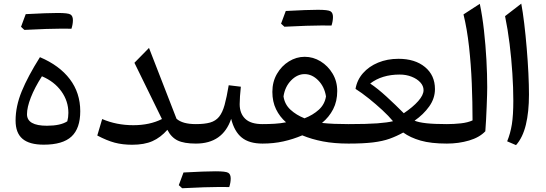

<svg xmlns="http://www.w3.org/2000/svg" viewBox="-20 -774 2941 1035"><path d="M215.8 5.9Q138.2 5.9 101.1 -25.9Q64 -57.6 64 -124Q64 -201.2 97.2 -282Q130.4 -362.8 195.3 -465.8Q300.3 -421.4 356.4 -347.4Q412.6 -273.4 412.6 -174.3Q412.6 -82 365.5 -38.1Q318.4 5.9 215.8 5.9ZM206.1 -362.8Q167 -301.8 146.2 -248.5Q125.5 -195.3 125.5 -158.2Q125.5 -96.2 232.9 -96.2Q306.2 -96.2 342.8 -120.1Q348.6 -141.6 348.6 -165.5Q348.6 -229 310.8 -281.7Q272.9 -334.5 206.1 -362.8ZM313.5 -619.6Q245.1 -619.6 111.3 -612.8L93.3 -629.4Q100.1 -647.5 106.2 -664.3Q112.3 -681.2 118.7 -697.8Q236.3 -704.1 291.7 -704.1Q347.2 -704.1 360.1 -695.8Q373 -687.5 373 -665.5Q373 -643.6 365.2 -619.1Z M853 -132.3 704.6 -435.5 783.2 -515.6 931.6 -133.8Q963.9 -105 1035.6 -105H1036.1V0H1035.6Q972.2 0 937.5 -16.8Q902.8 -33.7 882.3 -74.2Q845.7 -32.7 801.8 -13.2Q757.8 6.3 692.4 6.3Q640.6 6.3 598.4 -4.9Q556.2 -16.1 504.4 -43.5L530.8 -132.3Q607.9 -99.1 698.7 -99.1Q787.1 -99.1 853 -132.3Z M1164.1 233.9Q1095.7 233.9 961.9 240.7L943.8 224.1Q950.7 206.1 956.8 189.2Q962.9 172.4 969.2 155.8Q1086.9 149.4 1142.3 149.4Q1197.8 149.4 1210.7 157.7Q1223.6 166 1223.6 188Q1223.6 210 1215.8 234.4ZM1036.1 0Q1019.5 0 1019.5 -33.2V-71.8Q1019.5 -105 1036.1 -105Q1083 -105 1112.8 -113.5Q1142.6 -122.1 1160.9 -144.5Q1179.2 -167 1190.7 -208.3Q1202.1 -249.5 1212.9 -314.5L1278.3 -306.6Q1275.4 -279.3 1273.7 -255.4Q1272 -231.4 1272 -212.4Q1272 -162.6 1301.8 -133.8Q1331.5 -105 1395 -105H1395.5V0H1395Q1323.2 0 1283.2 -32.5Q1243.2 -64.9 1226.1 -133.3Q1180.7 0 1036.1 0Z M1622.6 -467.8Q1668 -467.8 1708 -443.4Q1748 -418.9 1772.9 -377.2Q1797.9 -335.4 1797.9 -283.2Q1797.9 -228 1775.9 -185.3Q1753.9 -142.6 1715.8 -111.3Q1746.6 -107.9 1782.7 -106.4Q1818.8 -105 1858.4 -105H1858.9V0H1858.4Q1781.7 0 1720.7 -11.7Q1659.7 -23.4 1609.4 -44.4Q1560.1 -23.4 1507.3 -11.7Q1454.6 0 1395.5 0Q1378.9 0 1378.9 -33.2V-71.8Q1378.9 -105 1395.5 -105Q1427.2 -105 1460.4 -106.9Q1493.7 -108.9 1522 -114.7Q1487.8 -144.5 1468 -185.3Q1448.2 -226.1 1448.2 -278.8Q1448.2 -333 1472.9 -375.7Q1497.6 -418.5 1537.6 -443.1Q1577.6 -467.8 1622.6 -467.8ZM1622.1 -374.5Q1582.5 -374.5 1549.3 -340.6Q1516.1 -306.6 1508.3 -254.4Q1514.6 -211.4 1545.9 -182.6Q1577.1 -153.8 1621.6 -136.2Q1667 -153.8 1698.7 -182.6Q1730.5 -211.4 1737.3 -254.4Q1729 -306.6 1695.6 -340.6Q1662.1 -374.5 1622.1 -374.5ZM1715.3 -636.7Q1647 -636.7 1513.2 -629.9L1495.1 -646.5Q1502 -664.6 1508.1 -681.4Q1514.2 -698.2 1520.5 -714.8Q1638.2 -721.2 1693.6 -721.2Q1749 -721.2 1762 -712.9Q1774.9 -704.6 1774.9 -682.6Q1774.9 -660.6 1767.1 -636.2Z M2127.9 -457Q2217.3 -457 2271 -412.6Q2324.7 -368.2 2324.7 -293.9Q2324.7 -243.7 2293.7 -200.2Q2262.7 -156.7 2214.8 -123.5Q2236.3 -114.3 2278.6 -109.6Q2320.8 -105 2388.7 -105H2389.2V0H2388.7Q2303.2 0 2247.3 -16.1Q2191.4 -32.2 2153.8 -59.6Q2117.7 -39.6 2080.1 -26.1Q2042.5 -12.7 1990.5 -6.3Q1938.5 0 1858.9 0Q1852.5 0 1847.4 -7.6Q1842.3 -15.1 1842.3 -33.2V-71.8Q1842.3 -105 1858.9 -105Q1958 -105 2013.7 -109.1Q2069.3 -113.3 2098.6 -120.6Q2075.7 -148.4 2040.8 -180.7Q2005.9 -212.9 1967.8 -243.4Q1929.7 -273.9 1896.5 -294.9Q1904.8 -343.3 1936.8 -379.6Q1968.8 -416 2018.3 -436.5Q2067.9 -457 2127.9 -457ZM2134.8 -372.1Q2038.6 -372.1 1975.6 -323.7Q2015.1 -297.4 2064 -252.7Q2112.8 -208 2156.7 -163.6Q2206.1 -196.8 2234.6 -229.2Q2263.2 -261.7 2263.2 -288.1Q2263.2 -311 2245.6 -330.1Q2228 -349.1 2198.7 -360.6Q2169.4 -372.1 2134.8 -372.1Z M2566.4 -753.4Q2580.1 -688.5 2588.9 -609.9Q2597.7 -531.2 2602.1 -451.7Q2606.4 -372.1 2606.4 -303.7Q2606.4 -290.5 2605.7 -262.7Q2605 -234.9 2603.5 -200Q2602.1 -165 2600.3 -129.9Q2598.6 -94.7 2596.2 -66.4Q2564.9 -33.2 2508.8 -16.6Q2452.6 0 2389.2 0Q2372.6 0 2372.6 -33.2V-71.8Q2372.6 -105 2389.2 -105Q2427.2 -105 2464.6 -109.1Q2502 -113.3 2527.3 -125Q2527.3 -222.2 2523.2 -324.5Q2519 -426.8 2508.3 -522.9Q2497.6 -619.1 2478.5 -696.3Z M2790 -754.4Q2798.3 -710.4 2805.9 -647.2Q2813.5 -584 2819.3 -514.2Q2825.2 -444.3 2828.4 -378.7Q2831.5 -313 2831.5 -264.6Q2831.5 -170.4 2814.7 -101.3Q2797.9 -32.2 2761.7 8.3L2713.9 -12.2Q2731.4 -54.7 2739.3 -104Q2747.1 -153.3 2747.1 -231.4Q2747.1 -300.8 2741.9 -379.4Q2736.8 -458 2727.1 -537.1Q2717.3 -616.2 2702.6 -687Z"/></svg>

Font: Pinar Medium
Style: Regular
Weight: 500
Designer: Amin Abedi
Version: Version 3.000